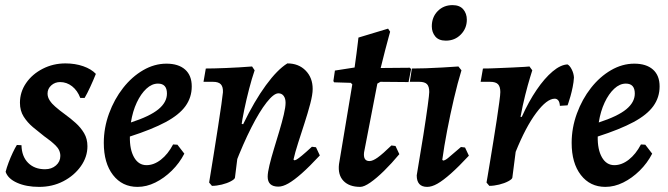

<svg xmlns="http://www.w3.org/2000/svg" viewBox="-20 -719 2611 751"><path d="M64 -151Q65 -107 90 -82Q115 -57 156 -57Q182 -57 199 -72Q216 -87 216 -109Q216 -132 197.5 -150Q179 -168 153 -186Q131 -203 109 -221.5Q87 -240 72.5 -263Q58 -286 58 -317Q58 -359 82 -394Q106 -429 147 -450Q188 -471 236 -471Q274 -471 305.5 -460Q337 -449 355 -430Q345 -405 333 -379Q321 -353 311 -336H294Q283 -365 262 -381.5Q241 -398 215 -398Q195 -398 180.5 -385Q166 -372 166 -353Q166 -339 174.5 -326Q183 -313 196 -302Q213 -287 234.5 -271.5Q256 -256 276 -238Q296 -220 309 -198Q322 -176 322 -147Q322 -105 296 -68.5Q270 -32 227.5 -10Q185 12 133 12Q83 12 47 -4Q11 -20 2 -47Q6 -63 13.5 -83Q21 -103 30 -122Q39 -141 46 -152Z M730 -381Q730 -338 705.5 -304Q681 -270 628 -241.5Q575 -213 488 -185Q487 -134 504.5 -103.5Q522 -73 553 -73Q582 -73 609.5 -94.5Q637 -116 657 -154L674 -153L701 -118Q682 -81 652 -51.5Q622 -22 587.5 -5Q553 12 518 12Q458 12 422 -34.5Q386 -81 386 -160Q386 -219 406.5 -275Q427 -331 461.5 -375Q496 -419 540 -444.5Q584 -470 631 -470Q678 -470 704 -447Q730 -424 730 -381ZM598 -392Q574 -392 552.5 -372Q531 -352 515 -318Q499 -284 492 -240Q566 -264 599.5 -291.5Q633 -319 633 -353Q633 -392 598 -392Z M1069 11Q1027 11 1027 -28Q1027 -44 1034 -73Q1041 -102 1051.5 -136.5Q1062 -171 1072.5 -206Q1083 -241 1090 -270.5Q1097 -300 1097 -317Q1097 -334 1089.5 -344Q1082 -354 1069 -354Q1051 -354 1023 -318.5Q995 -283 963 -220Q931 -157 899 -74L910 -239L931 -233Q975 -324 1020 -385.5Q1065 -447 1104 -471Q1148 -471 1175.5 -443Q1203 -415 1203 -371Q1203 -349 1193.5 -313Q1184 -277 1171 -237Q1158 -197 1146 -159.5Q1134 -122 1128 -95L1131 -92Q1135 -92 1141 -95.5Q1147 -99 1161 -110.5Q1175 -122 1200 -145L1216 -143L1231 -111Q1190 -67 1160 -40.5Q1130 -14 1108 -1.5Q1086 11 1069 11ZM809 8 798 -5Q807 -59 816 -116Q825 -173 833 -224Q841 -275 846 -311Q851 -347 852 -358Q853 -379 844 -389Q835 -399 813 -399H776L785 -451Q814 -451 864.5 -453Q915 -455 966 -459L976 -444Q965 -412 954.5 -371.5Q944 -331 935.5 -290.5Q927 -250 923 -219L912 -128L899 -24Q898 -18 883 -10Q868 -2 847.5 3Q827 8 809 8Z M1527 -148 1542 -116Q1512 -80 1482.5 -51Q1453 -22 1428.5 -5Q1404 12 1389 12Q1346 12 1323.5 -11.5Q1301 -35 1306 -77L1358 -389L1352 -395L1287 -397L1284 -402L1290 -443L1367 -455Q1371 -483 1374.5 -510Q1378 -537 1380 -554.5Q1382 -572 1382 -572L1498 -607L1506 -595Q1506 -595 1500.5 -575Q1495 -555 1486.5 -522.5Q1478 -490 1469 -453L1583 -454L1588 -449L1578 -398L1468 -399L1456 -392L1404 -123Q1400 -89 1425 -89Q1438 -89 1457.5 -103Q1477 -117 1511 -150Z M1713 -91Q1720 -91 1732 -100.5Q1744 -110 1783 -144L1799 -142L1814 -110Q1774 -67 1743.5 -40Q1713 -13 1691 -0.5Q1669 12 1651 12Q1610 12 1610 -33Q1625 -121 1636 -191Q1647 -261 1653 -305.5Q1659 -350 1659 -359Q1659 -381 1650 -390Q1641 -399 1620 -399H1583L1591 -451Q1614 -451 1645.5 -452Q1677 -453 1710.5 -455Q1744 -457 1773 -459L1785 -444Q1770 -395 1755.5 -333Q1741 -271 1729 -208.5Q1717 -146 1710 -94ZM1724 -560Q1696 -560 1682.5 -576.5Q1669 -593 1669 -616Q1669 -652 1692 -675.5Q1715 -699 1750 -699Q1778 -699 1792 -682.5Q1806 -666 1806 -642Q1806 -608 1782.5 -584Q1759 -560 1724 -560Z M1883 -5Q1883 -5 1887 -28Q1891 -51 1897 -88Q1903 -125 1910 -167.5Q1917 -210 1923 -250Q1929 -290 1933 -319.5Q1937 -349 1937 -359Q1937 -380 1928 -389.5Q1919 -399 1897 -399H1860L1869 -451Q1895 -451 1926 -452.5Q1957 -454 1985.5 -455Q2014 -456 2032.5 -457.5Q2051 -459 2051 -459L2062 -444Q2062 -444 2053.5 -416.5Q2045 -389 2034.5 -347.5Q2024 -306 2016 -262H2021Q2048 -322 2079 -367.5Q2110 -413 2141.5 -439.5Q2173 -466 2200 -467Q2209 -462 2216.5 -447Q2224 -432 2225 -416Q2224 -398 2220 -378.5Q2216 -359 2211.5 -343Q2207 -327 2203.5 -317Q2200 -307 2200 -307L2170 -305Q2169 -320 2163.5 -326.5Q2158 -333 2150 -333Q2119 -333 2077.5 -277.5Q2036 -222 1997 -125L1984 -24Q1983 -18 1968 -10Q1953 -2 1932.5 3Q1912 8 1894 8Z M2560 -381Q2560 -338 2535.5 -304Q2511 -270 2458 -241.5Q2405 -213 2318 -185Q2317 -134 2334.5 -103.5Q2352 -73 2383 -73Q2412 -73 2439.5 -94.5Q2467 -116 2487 -154L2504 -153L2531 -118Q2512 -81 2482 -51.5Q2452 -22 2417.5 -5Q2383 12 2348 12Q2288 12 2252 -34.5Q2216 -81 2216 -160Q2216 -219 2236.5 -275Q2257 -331 2291.5 -375Q2326 -419 2370 -444.5Q2414 -470 2461 -470Q2508 -470 2534 -447Q2560 -424 2560 -381ZM2428 -392Q2404 -392 2382.5 -372Q2361 -352 2345 -318Q2329 -284 2322 -240Q2396 -264 2429.5 -291.5Q2463 -319 2463 -353Q2463 -392 2428 -392Z"/></svg>

Font: Alegreya SemiBold
Style: Italic
Weight: 600
Italic angle: -7°
Designer: Juan Pablo del Peral
Foundry: Huerta Tipografica
Version: Version 2.009